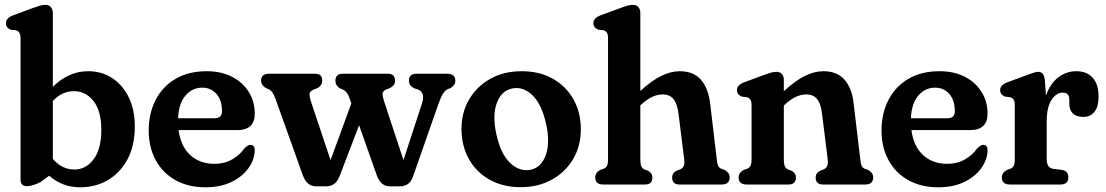

<svg xmlns="http://www.w3.org/2000/svg" viewBox="-20 -763 4572 794"><path d="M198.5 -709V-404Q229.5 -435 266.2 -451.8Q303 -468.5 344.5 -468.5Q401 -468.5 444.5 -439.8Q488 -411 512.8 -359.8Q537.5 -308.5 537.5 -240Q537.5 -161.5 507.8 -105.2Q478 -49 427 -18.8Q376 11.5 312 11.5Q237 11.5 183.5 -36.5L148.5 -10.5Q114 7 91 7Q65 7 65 -21V-603.5Q65 -620.5 60.2 -627.5Q55.5 -634.5 46 -638L24.5 -640Q4.5 -648.5 4.5 -667Q4.5 -688.5 34 -699.5L113.5 -729Q132.5 -736 144.5 -739.5Q156.5 -743 168 -743Q182 -743 190.2 -733.8Q198.5 -724.5 198.5 -709ZM286 -386Q235.5 -386 198.5 -345V-106Q235.5 -62 288 -62Q335.5 -62 367.2 -104.5Q399 -147 399 -225.5Q399 -304 366.8 -345Q334.5 -386 286 -386Z M1033.5 -293.5Q1033.5 -225 961.5 -225H718.5Q728 -156.5 767.5 -121Q807 -85.5 867 -85.5Q908.5 -85.5 940 -103.8Q971.5 -122 989.5 -148Q1005.5 -164.5 1016 -164Q1034 -163.5 1033.5 -140Q1032 -101 1006.5 -66.2Q981 -31.5 936 -10Q891 11.5 830 11.5Q758 11.5 705.2 -18.2Q652.5 -48 623.8 -101Q595 -154 595 -223.5Q595 -293.5 623.2 -349Q651.5 -404.5 705.2 -436.5Q759 -468.5 835 -468.5Q895 -468.5 939.5 -445.5Q984 -422.5 1008.8 -382.8Q1033.5 -343 1033.5 -293.5ZM816.5 -400.5Q775 -400.5 747 -367.8Q719 -335 716.5 -274H867.5Q898 -274 898 -303Q898 -349 875 -374.8Q852 -400.5 816.5 -400.5Z M1330 7.5H1286.5Q1249.5 7.5 1232.5 -37.5L1119 -355Q1107.5 -385.5 1093.5 -393L1078.5 -399.5Q1059.5 -412.5 1059.5 -428.5Q1059.5 -458 1092.5 -458H1284Q1312.5 -458 1312.5 -430Q1312.5 -408.5 1291.5 -398L1278 -393Q1260.5 -386 1260 -374Q1259.5 -362 1268.5 -335.5L1347 -101L1433 -335.5L1424.5 -359.5Q1416 -383.5 1399.5 -392L1384.5 -398.5Q1367 -410 1367 -428.5Q1367 -458 1397.5 -458H1585.5Q1613.5 -458 1613.5 -428.5Q1613.5 -417 1607.8 -410.5Q1602 -404 1591 -398L1577 -393Q1561.5 -386 1562 -373.5Q1562.5 -361 1570.5 -337.5L1648.5 -101L1725.5 -336.5Q1739.5 -380 1708.5 -393L1693 -398Q1671 -408.5 1671 -428.5Q1671 -458 1701 -458H1830Q1863 -458 1863 -428.5Q1863 -411 1843 -398.5L1830 -394Q1820.5 -388.5 1812.5 -376.2Q1804.5 -364 1795 -338.5L1688 -33Q1680 -10.5 1666 -1.5Q1652 7.5 1634.5 7.5H1591.5Q1555 7.5 1538.5 -37L1465 -245L1384 -33.5Q1374.5 -10.5 1360.5 -1.5Q1346.5 7.5 1330 7.5Z M2137.5 -468.5Q2210.5 -468.5 2265.5 -437.8Q2320.5 -407 2351.2 -352.8Q2382 -298.5 2382 -227.5Q2382 -160 2350.5 -106Q2319 -52 2262.8 -20.5Q2206.5 11 2133 11Q2060 11 2005 -19.8Q1950 -50.5 1919.2 -105Q1888.5 -159.5 1888.5 -231Q1888.5 -298 1920 -351.8Q1951.5 -405.5 2007.5 -437Q2063.5 -468.5 2137.5 -468.5ZM2174.5 -61Q2218 -70 2236.8 -121Q2255.5 -172 2238.5 -249.5Q2220.5 -332 2181.8 -369.2Q2143 -406.5 2097.5 -397Q2054 -388 2034.8 -337.8Q2015.5 -287.5 2032.5 -208.5Q2050.5 -126 2089.8 -89Q2129 -52 2174.5 -61Z M2628 -709V-387Q2675.5 -430 2714.8 -449.2Q2754 -468.5 2791 -468.5Q2848.5 -468.5 2879.2 -432.5Q2910 -396.5 2917 -333L2944 -105.5Q2946 -85.5 2949.8 -77.2Q2953.5 -69 2963 -65L2976.5 -60.5Q2986.5 -54.5 2992 -47.2Q2997.5 -40 2997.5 -29.5Q2997.5 0 2964.5 0H2789.5Q2759.5 0 2759.5 -29.5Q2759.5 -47 2777 -56.5L2791.5 -62Q2801.5 -66 2806.8 -74.8Q2812 -83.5 2809.5 -104L2786 -292.5Q2781 -333 2765.5 -352.8Q2750 -372.5 2719.5 -372.5Q2700 -372.5 2678.5 -363Q2657 -353.5 2631.5 -330.5L2628 -327.5V-105.5Q2628 -84 2632.2 -75Q2636.5 -66 2646 -62L2660.5 -56.5Q2678 -47 2678 -29.5Q2678 0 2648 0H2474Q2441.5 0 2441.5 -29.5Q2441.5 -48.5 2462 -60.5L2476 -65Q2485.5 -69 2490 -77.2Q2494.5 -85.5 2494.5 -105.5V-603.5Q2494.5 -620.5 2490 -627.5Q2485.5 -634.5 2476 -638L2454.5 -640Q2434 -648.5 2434 -667Q2434 -688.5 2463.5 -699.5L2543.5 -729Q2562 -736 2574.2 -739.5Q2586.5 -743 2597.5 -743Q2612 -743 2620 -733.8Q2628 -724.5 2628 -709Z M3221.5 -432.5V-386Q3269 -429.5 3308.5 -449Q3348 -468.5 3385 -468.5Q3442 -468.5 3472.8 -433Q3503.5 -397.5 3510 -336.5L3537.5 -105.5Q3539.5 -85.5 3543.2 -77.2Q3547 -69 3556 -65L3570 -60.5Q3580 -54.5 3585.5 -47.2Q3591 -40 3591 -29.5Q3591 0 3558 0H3383Q3353 0 3353 -29.5Q3353 -47 3370.5 -56.5L3385 -62Q3395 -66 3400 -74.8Q3405 -83.5 3403 -104L3379 -296Q3374.5 -334.5 3359 -353.5Q3343.5 -372.5 3313.5 -372.5Q3293.5 -372.5 3271.8 -362.8Q3250 -353 3224.5 -329.5L3221.5 -326.5V-105.5Q3221.5 -84 3225.8 -75Q3230 -66 3239.5 -62L3254 -56.5Q3271.5 -47 3271.5 -29.5Q3271.5 0 3241 0H3067.5Q3034.5 0 3034.5 -29.5Q3034.5 -48.5 3055.5 -60.5L3069.5 -65Q3079 -69 3083.5 -77.2Q3088 -85.5 3088 -105.5V-326.5Q3088 -344 3083.2 -351Q3078.5 -358 3069 -361L3047.5 -363.5Q3027.5 -372 3027.5 -390Q3027.5 -411.5 3057 -422.5L3136.5 -452Q3155.5 -459 3167.5 -462.5Q3179.5 -466 3191 -466Q3205.5 -466 3213.5 -456.8Q3221.5 -447.5 3221.5 -432.5Z M4064 -293.5Q4064 -225 3992 -225H3749Q3758.5 -156.5 3798 -121Q3837.5 -85.5 3897.5 -85.5Q3939 -85.5 3970.5 -103.8Q4002 -122 4020 -148Q4036 -164.5 4046.5 -164Q4064.5 -163.5 4064 -140Q4062.5 -101 4037 -66.2Q4011.5 -31.5 3966.5 -10Q3921.5 11.5 3860.5 11.5Q3788.5 11.5 3735.8 -18.2Q3683 -48 3654.2 -101Q3625.5 -154 3625.5 -223.5Q3625.5 -293.5 3653.8 -349Q3682 -404.5 3735.8 -436.5Q3789.5 -468.5 3865.5 -468.5Q3925.5 -468.5 3970 -445.5Q4014.5 -422.5 4039.2 -382.8Q4064 -343 4064 -293.5ZM3847 -400.5Q3805.5 -400.5 3777.5 -367.8Q3749.5 -335 3747 -274H3898Q3928.5 -274 3928.5 -303Q3928.5 -349 3905.5 -374.8Q3882.5 -400.5 3847 -400.5Z M4301 -429 4305.5 -367.5Q4323.5 -418.5 4357 -443.5Q4390.5 -468.5 4431 -468.5Q4474 -468.5 4498.5 -441.8Q4523 -415 4523 -364.5Q4523 -321 4505.8 -300.2Q4488.5 -279.5 4460.5 -279.5Q4431.5 -279.5 4416.8 -293.8Q4402 -308 4402 -333.5V-351Q4402 -380 4374.5 -380Q4348.5 -380 4328.5 -349.8Q4308.5 -319.5 4308.5 -260V-105.5Q4308.5 -68.5 4335 -65L4371 -60.5Q4398 -56.5 4398 -29.5Q4398 0 4365 0H4156Q4123 0 4123 -29.5Q4123 -48.5 4144 -60.5L4158 -65Q4167.5 -69 4172 -77.2Q4176.5 -85.5 4176.5 -105.5V-326.5Q4176.5 -344 4171.8 -351Q4167 -358 4157.5 -361L4136 -363.5Q4116 -372 4116 -390Q4116 -411.5 4145.5 -422.5L4226.5 -452.5Q4242.5 -458.5 4254 -462.2Q4265.5 -466 4273.5 -466Q4285.5 -466 4292.2 -457.8Q4299 -449.5 4301 -429Z"/></svg>

Font: Fraunces 72pt S100 SemiBold
Style: Regular
Weight: 600
Version: Version 1.000; ttfautohint (v1.8.3)